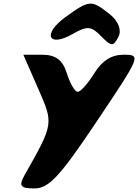

<svg xmlns="http://www.w3.org/2000/svg" viewBox="-20 -857 774 1077"><path d="M195 -358C281 -162 281 -163 118 125C84 186 94 200 173 200C254 200 316 133 522 -175C771 -546 772 -550 673 -550C605 -550 553 -517 509 -446C473 -388 432 -342 416 -342C400 -342 373 -388 355 -446C332 -520 292 -550 217 -550H111ZM347 -761C217 -667 250 -588 387 -666C469 -713 492 -711 547 -654C605 -595 615 -594 644 -650C664 -687 644 -739 596 -777C492 -859 483 -859 347 -761Z"/></svg>

Font: Hussar Skorodowane
Style: Ky
Weight: 700
Foundry: Cannot Into Space Fonts
Version: Version 0.892